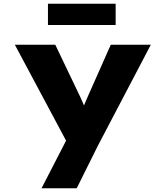

<svg xmlns="http://www.w3.org/2000/svg" viewBox="-20 -771 881 1021"><path d="M201 230 356 -71 348 8 59 -533H274L397 -276Q409 -252 421 -223.5Q433 -195 444 -165L404 -157Q413 -180 426 -209.5Q439 -239 451 -267L569 -533H782L501 3L388 230ZM235 -638V-751H595V-638Z"/></svg>

Font: Lexend Giga ExtraBold
Style: Regular
Weight: 800
Designer: Bonnie Shaver-Troup, Thomas Jockin
Foundry: Lexend
Version: Version 1.007